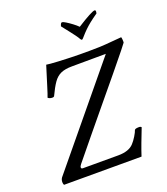

<svg xmlns="http://www.w3.org/2000/svg" viewBox="-151 -943 912 1048"><g transform="rotate(-20 305.5 -419.0)"><path d="M39.1 0Q35.2 -6.8 35.2 -16.6Q35.2 -31.2 43 -42L498 -593.8L301.8 -592.8Q260.7 -592.8 235.8 -581.5Q210.9 -570.3 192.9 -544.4Q174.8 -518.6 153.3 -472.7Q150.4 -468.8 143.6 -468.8Q126 -468.8 117.2 -477.5Q124 -494.1 137.2 -537.6Q150.4 -581.1 171.9 -649.4Q176.8 -648.4 196.3 -646.5Q215.8 -644.5 240.7 -643.6Q265.6 -642.6 286.6 -641.6Q307.6 -640.6 315.4 -640.6Q337.9 -639.6 364.3 -639.6Q390.6 -639.6 420.9 -639.6Q454.1 -639.6 477.5 -640.6Q501 -641.6 513.7 -642.6L607.4 -650.4Q609.4 -649.4 610.4 -635.3Q611.3 -621.1 610.4 -618.2Q609.4 -614.3 498 -478.5Q442.4 -410.2 386.2 -343.3Q330.1 -276.4 275.4 -209L165 -74.2Q157.2 -64.5 157.2 -57.6Q157.2 -49.8 167 -49.8H372.1Q434.6 -49.8 462.9 -81.1Q475.6 -94.7 488.8 -116.2Q502 -137.7 504.9 -148.4Q507.8 -156.2 531.2 -156.2Q541 -156.2 544.9 -150.4Q528.3 -108.4 514.2 -70.8Q500 -33.2 489.3 0ZM401.4 -710.9Q398.4 -710.9 393.6 -718.8Q389.6 -726.6 378.4 -742.2Q367.2 -757.8 353.5 -774.9Q339.8 -792 330.1 -804.7Q320.3 -817.4 319.3 -818.4Q324.2 -837.9 332 -837.9Q337.9 -837.9 353 -828.6Q368.2 -819.3 385.7 -806.2Q403.3 -793 415 -781.2Q503.9 -837.9 521.5 -837.9Q530.3 -837.9 525.4 -818.4Q497.1 -798.8 479.5 -784.7Q461.9 -770.5 446.8 -755.9Q431.6 -741.2 412.1 -718.8Q406.2 -710.9 401.4 -710.9Z"/></g></svg>

Font: Crimson Text
Style: Italic
Weight: 400
Italic angle: -11°
Designer: Sebastian Kosch
Foundry: Sebastian Kosch
Version: Version 1.100; ttfautohint (v1.8.4)